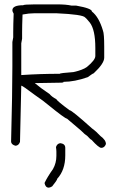

<svg xmlns="http://www.w3.org/2000/svg" viewBox="-20 -694 540 886"><path d="M140.6 -673.8H244.1Q285.6 -673.8 310.5 -668H332Q404.3 -655.3 404.3 -640.6Q436.5 -615.7 455.1 -552.7Q460.9 -538.6 460.9 -478.5V-427.7Q460.9 -400.9 412.1 -355.5Q408.7 -355.5 384.8 -337.9Q323.7 -316.4 273.4 -316.4Q273.4 -312.5 263.7 -312.5H261.7Q221.7 -312.5 140.6 -310.5Q167.5 -287.6 209 -259.8Q219.2 -247.1 240.2 -236.3Q243.2 -228 300.8 -185.5Q311 -185.5 404.3 -101.6Q424.8 -86.9 443.4 -66.4Q468.8 -47.9 468.8 -29.3Q462.4 -11.7 447.3 -11.7Q436 -11.7 402.3 -48.8Q398.9 -48.8 382.8 -66.4Q371.6 -73.2 353.5 -91.8L289.1 -146.5Q280.3 -146.5 201.2 -210.9Q182.6 -227.1 140.6 -255.9Q84 -298.8 78.1 -298.8V-296.9L72.3 -39.1Q65.9 -21.5 50.8 -21.5Q31.2 -27.3 31.2 -41Q37.1 -269 37.1 -386.7V-500Q37.1 -502.4 41 -521.5V-544.9Q41 -579.6 43 -630.9Q37.1 -640.6 37.1 -646.5Q37.1 -669.9 87.9 -669.9Q87.9 -673.3 140.6 -673.8ZM84 -627Q82 -575.2 82 -544.9V-515.6Q82 -513.2 78.1 -494.1V-347.7H80.1Q165.5 -353.5 255.9 -353.5Q255.9 -356.9 318.4 -361.3Q362.3 -371.1 380.9 -384.8Q419.9 -417 419.9 -435.5V-472.7Q419.9 -556.6 394.5 -589.8Q375 -613.3 373 -613.3Q362.3 -627.4 240.2 -632.8H138.7Q113.8 -632.8 84 -627ZM259.8 -33.2Q281.2 -29.8 281.2 -11.7V23.4Q281.2 90.3 244.1 130.9Q244.1 137.2 220.7 166Q210.9 171.9 205.1 171.9Q189.5 171.9 185.5 150.4Q197.8 124 224.6 85.9Q240.2 58.1 240.2 25.4V5.9Q240.2 -2.4 238.3 -15.6Q244.6 -33.2 259.8 -33.2Z"/></svg>

Font: CEF Fonts CJK Mono
Style: Regular
Weight: 400
Designer: PartyBoss (派对大魔王)
Version: Release 2.25